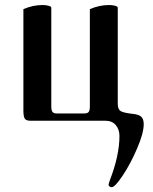

<svg xmlns="http://www.w3.org/2000/svg" viewBox="-20 -486 616 773"><path d="M74.2 -41V-449.2Q112.3 -465.8 152.3 -465.8Q164.1 -465.8 175.3 -462.9Q186.5 -460 186.5 -455.1V-57.6Q186.5 -42 191.2 -35.6Q195.8 -29.3 208 -29.3H320.3Q332.5 -29.3 337.2 -35.6Q341.8 -42 341.8 -57.6V-449.2Q379.9 -465.8 419.9 -465.8Q431.6 -465.8 442.9 -462.9Q454.1 -460 454.1 -455.1V-67.4Q454.1 -44.9 467 -38.1Q480 -31.2 516.6 -27.3Q539.1 -24.9 548.8 -15.9Q558.6 -6.8 558.6 14.2Q558.6 49.8 532 111.8Q505.4 173.8 474.1 220.7Q442.9 267.6 429.7 267.6Q424.8 267.6 420.9 264.6Q417 261.7 417 258.3Q417 254.4 423.3 236.8Q460.9 139.2 460.9 61Q460.9 35.6 446.3 17.8Q431.6 0 403.3 0H101.6Q85.4 0 79.8 -8.3Q74.2 -16.6 74.2 -41Z"/></svg>

Font: Monomachus
Style: Medium
Weight: 500
Designer: Alexey Kryukov
Version: Version 1.0